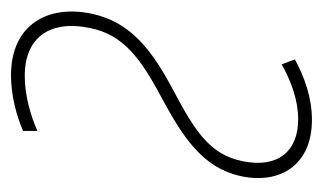

<svg xmlns="http://www.w3.org/2000/svg" viewBox="-139 -438 587 349"><g transform="rotate(90 154.5 -263.5)"><path d="M117 10C153 10 191 0 218 -12V-38C189 -25 152 -15 118 -15C46 -15 16 -63 31 -134C43 -193 84 -225 160 -265C230 -303 285 -339 300 -407C316 -480 279 -537 198 -537C157 -537 119 -523 88 -506L97 -482C127 -499 162 -512 197 -512C256 -512 286 -474 273 -411C261 -350 215 -323 146 -286C70 -246 20 -207 5 -137C-12 -58 24 10 117 10Z"/></g></svg>

Font: Noto Sans Condensed Thin
Style: Italic
Weight: 100
Width: 3
Italic angle: -12°
Designer: Monotype Design Team
Foundry: Monotype Imaging Inc.
Version: Version 2.013